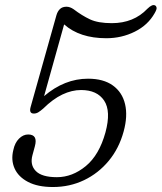

<svg xmlns="http://www.w3.org/2000/svg" viewBox="-20 -740 649 771"><path d="M33.5 -137.5Q39.5 -166.5 56.2 -183.2Q73 -200 93 -200Q133 -200 120 -152.5L110.5 -117.5Q99.5 -78 123.8 -53.2Q148 -28.5 208.5 -28.5Q270.5 -28.5 324.5 -73Q378.5 -117.5 403.5 -208.5Q426.5 -293.5 398.2 -336Q370 -378.5 305.5 -378.5Q268.5 -378.5 230.5 -360.5Q192.5 -342.5 153.5 -304Q142.5 -294.5 134 -289.2Q125.5 -284 116 -284Q95.5 -284 103 -310.5L206.5 -678.5Q211 -694.5 220.8 -703.8Q230.5 -713 247 -713Q261 -713 275.5 -703Q309 -677.5 341.5 -662.2Q374 -647 429 -647Q517 -647 572 -705Q592 -724.5 603 -718Q607.5 -716 608.8 -709.2Q610 -702.5 601 -687Q574 -639 521.2 -612.8Q468.5 -586.5 407 -586.5Q300 -586.5 237.5 -642L157 -354Q239 -424 333.5 -424Q395.5 -424 433.2 -396.8Q471 -369.5 482.2 -321.8Q493.5 -274 476.5 -212Q458 -144 416.5 -94Q375 -44 317.5 -16.5Q260 11 192.5 11Q131.5 11 92.5 -9.5Q53.5 -30 38.5 -63.8Q23.5 -97.5 33.5 -137.5Z"/></svg>

Font: Fraunces 72pt S100 Light
Style: Italic
Weight: 300
Italic angle: -16°
Version: Version 1.000; ttfautohint (v1.8.3)